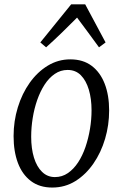

<svg xmlns="http://www.w3.org/2000/svg" viewBox="-20 -832 550 862"><path d="M295.5 -565.5Q353 -565.5 391.5 -536.5Q430 -507.5 450 -456Q470 -404.5 470 -336Q470 -270.5 451.8 -208.8Q433.5 -147 399.5 -97.8Q365.5 -48.5 318.8 -19.2Q272 10 214.5 10Q157.5 10 118.8 -19.2Q80 -48.5 60.5 -100.2Q41 -152 41 -221Q41 -288 60 -350Q79 -412 113.5 -460.5Q148 -509 194.5 -537.2Q241 -565.5 295.5 -565.5ZM283.5 -518Q252 -518 226 -500.2Q200 -482.5 180.2 -452Q160.5 -421.5 147 -382.8Q133.5 -344 126.8 -301.8Q120 -259.5 120 -218Q120 -165 132.5 -124.2Q145 -83.5 169 -60.2Q193 -37 226.5 -37Q259 -37 285 -55Q311 -73 330.8 -103.2Q350.5 -133.5 363.8 -172.2Q377 -211 384 -253.2Q391 -295.5 391 -336.5Q391 -388.5 378.8 -429.5Q366.5 -470.5 343 -494.2Q319.5 -518 283.5 -518ZM187 -619.5 161 -641.5 299.5 -812.5H362.5L454 -641.5L424.5 -619.5Q400.5 -653 375.8 -686Q351 -719 326 -753Q292.5 -719.5 258.8 -686.5Q225 -653.5 187 -619.5Z"/></svg>

Font: Merriweather 24pt SemiCondensed Light
Style: Italic
Weight: 300
Width: 4
Italic angle: -7.8°
Designer: Eben Sorkin
Foundry: Eben Sorkin
Version: Version 2.101